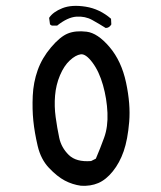

<svg xmlns="http://www.w3.org/2000/svg" viewBox="-20 -626 540 645"><path d="M252 -2Q223 -6 197.5 -19.5Q172 -33 144.5 -62Q117 -91 106.5 -136Q96 -181 92 -220Q88 -259 90 -304Q92 -349 106.5 -390Q121 -431 151.5 -467Q182 -503 208 -513.5Q234 -524 271 -519.5Q308 -515 348 -468Q388 -421 403.5 -348.5Q419 -276 414 -216.5Q409 -157 395.5 -118Q382 -79 359 -50.5Q336 -22 310 -11Q284 0 252 -2ZM286 -85Q297 -90 302 -93Q317 -128 330 -164Q343 -200 341 -247Q339 -294 326 -340Q313 -386 290.5 -416Q268 -446 251 -443.5Q234 -441 214.5 -423Q195 -405 181.5 -373Q168 -341 165 -305Q162 -269 167 -232.5Q172 -196 179 -163Q186 -130 211 -105.5Q236 -81 286 -85ZM335 -532Q313 -546 289.5 -559Q266 -572 236.5 -570Q207 -568 172 -540H154L148 -544L145 -566Q158 -586 189.5 -598.5Q221 -611 268 -603.5Q315 -596 353 -563L354 -544Q347 -532 335 -532Z"/></svg>

Font: Kosefont JP
Style: Regular
Weight: 400
Designer: Nozomi Seto 瀬戸のぞみ
Version: Version 3.00;June 19, 2020